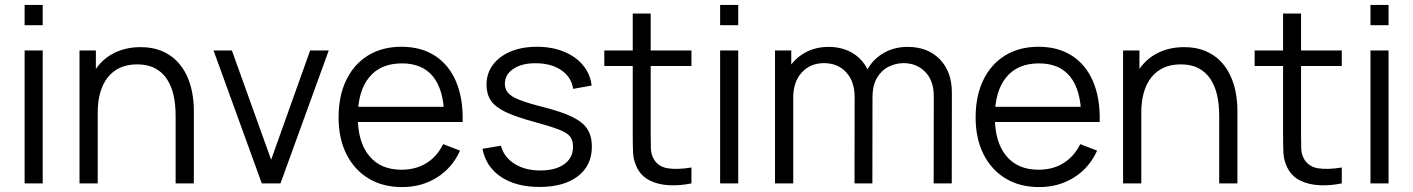

<svg xmlns="http://www.w3.org/2000/svg" viewBox="-20 -745 5741 780"><path d="M80 -642.5V-725H153.5V-642.5ZM80 0V-540H153.5V0Z M693.5 0V-275.5Q693.5 -320.5 685 -358.2Q676.5 -396 657.8 -424.2Q639 -452.5 609.2 -468Q579.5 -483.5 537 -483.5Q498 -483.5 468.2 -470Q438.5 -456.5 418.2 -431.2Q398 -406 387.5 -370Q377 -334 377 -288L325 -299.5Q325 -382.5 354 -439Q383 -495.5 434 -524.5Q485 -553.5 551 -553.5Q599.5 -553.5 635.8 -538.5Q672 -523.5 697.2 -498Q722.5 -472.5 738 -439.8Q753.5 -407 760.5 -370.2Q767.5 -333.5 767.5 -297V0ZM303 0V-540H369.5V-407H377V0Z M1043.5 0 847.5 -540H922L1081.5 -96L1240 -540H1315.5L1119.5 0Z M1614 15Q1535 15 1477.2 -20Q1419.5 -55 1387.5 -118.5Q1355.5 -182 1355.5 -267.5Q1355.5 -356 1387 -420.5Q1418.5 -485 1475.8 -520Q1533 -555 1611 -555Q1691 -555 1747.5 -518.2Q1804 -481.5 1833 -413Q1862 -344.5 1859.5 -249.5H1784.5V-275.5Q1782.5 -380.5 1739.2 -434Q1696 -487.5 1613 -487.5Q1526 -487.5 1479.8 -431Q1433.5 -374.5 1433.5 -270Q1433.5 -168 1479.8 -111.8Q1526 -55.5 1611 -55.5Q1669 -55.5 1712.2 -82.2Q1755.5 -109 1780.5 -159.5L1849 -133Q1817 -62.5 1754.8 -23.8Q1692.5 15 1614 15ZM1407.5 -249.5V-311H1820V-249.5Z M2171.5 14.5Q2076.5 14.5 2015.2 -26.5Q1954 -67.5 1940 -140.5L2015 -153Q2027 -107 2069.8 -79.8Q2112.5 -52.5 2175.5 -52.5Q2237 -52.5 2272.5 -78.2Q2308 -104 2308 -148.5Q2308 -173.5 2296.8 -189.2Q2285.5 -205 2251 -218.5Q2216.5 -232 2148 -250.5Q2074.5 -270.5 2033 -290.5Q1991.5 -310.5 1974 -336.8Q1956.5 -363 1956.5 -401Q1956.5 -447 1982.5 -481.8Q2008.5 -516.5 2054.5 -535.8Q2100.5 -555 2161.5 -555Q2222.5 -555 2270.8 -535.2Q2319 -515.5 2348.5 -480Q2378 -444.5 2383.5 -397.5L2308.5 -384Q2301 -431.5 2261.2 -459.2Q2221.5 -487 2160.5 -488Q2103 -489.5 2067 -466.2Q2031 -443 2031 -404.5Q2031 -383 2044 -367.8Q2057 -352.5 2091.2 -339Q2125.5 -325.5 2189 -309.5Q2263.5 -290.5 2306 -269.5Q2348.5 -248.5 2366.5 -220Q2384.5 -191.5 2384.5 -149.5Q2384.5 -73 2327.8 -29.2Q2271 14.5 2171.5 14.5Z M2789 0Q2743.5 9.5 2699.2 7.5Q2655 5.5 2620.2 -11.5Q2585.5 -28.5 2567.5 -64.5Q2553 -94.5 2551.8 -125.2Q2550.5 -156 2550.5 -195.5V-690H2623.5V-198.5Q2623.5 -164.5 2624.2 -141.8Q2625 -119 2634.5 -101.5Q2652.5 -68 2691.8 -61.5Q2731 -55 2789 -64.5ZM2435 -477V-540H2789V-477Z M2905.5 -642.5V-725H2979V-642.5ZM2905.5 0V-540H2979V0Z M3773 0 3773.5 -354.5Q3773.5 -417 3738.8 -452.8Q3704 -488.5 3650.5 -488.5Q3620 -488.5 3591 -474.5Q3562 -460.5 3543.2 -429.5Q3524.5 -398.5 3524.5 -348.5L3481 -361Q3479.5 -419 3503.8 -462.5Q3528 -506 3570.8 -530.2Q3613.5 -554.5 3667.5 -554.5Q3749 -554.5 3798 -504.2Q3847 -454 3847 -368.5L3846.5 0ZM3128.5 0V-540H3194.5V-407H3202.5V0ZM3451.5 0 3452 -349.5Q3452 -414 3417.8 -451.2Q3383.5 -488.5 3327.5 -488.5Q3271.5 -488.5 3237 -450.2Q3202.5 -412 3202.5 -348.5L3158.5 -372.5Q3158.5 -424.5 3183 -465.8Q3207.5 -507 3250 -530.8Q3292.5 -554.5 3346.5 -554.5Q3398 -554.5 3438.2 -532.5Q3478.5 -510.5 3501.5 -468.5Q3524.5 -426.5 3524.5 -366.5L3524 0Z M4202 15Q4123 15 4065.2 -20Q4007.5 -55 3975.5 -118.5Q3943.5 -182 3943.5 -267.5Q3943.5 -356 3975 -420.5Q4006.5 -485 4063.8 -520Q4121 -555 4199 -555Q4279 -555 4335.5 -518.2Q4392 -481.5 4421 -413Q4450 -344.5 4447.5 -249.5H4372.5V-275.5Q4370.5 -380.5 4327.2 -434Q4284 -487.5 4201 -487.5Q4114 -487.5 4067.8 -431Q4021.5 -374.5 4021.5 -270Q4021.5 -168 4067.8 -111.8Q4114 -55.5 4199 -55.5Q4257 -55.5 4300.2 -82.2Q4343.5 -109 4368.5 -159.5L4437 -133Q4405 -62.5 4342.8 -23.8Q4280.5 15 4202 15ZM3995.5 -249.5V-311H4408V-249.5Z M4933 0V-275.5Q4933 -320.5 4924.5 -358.2Q4916 -396 4897.2 -424.2Q4878.5 -452.5 4848.8 -468Q4819 -483.5 4776.5 -483.5Q4737.5 -483.5 4707.8 -470Q4678 -456.5 4657.8 -431.2Q4637.5 -406 4627 -370Q4616.5 -334 4616.5 -288L4564.5 -299.5Q4564.5 -382.5 4593.5 -439Q4622.5 -495.5 4673.5 -524.5Q4724.5 -553.5 4790.5 -553.5Q4839 -553.5 4875.2 -538.5Q4911.5 -523.5 4936.8 -498Q4962 -472.5 4977.5 -439.8Q4993 -407 5000 -370.2Q5007 -333.5 5007 -297V0ZM4542.5 0V-540H4609V-407H4616.5V0Z M5431 0Q5385.5 9.5 5341.2 7.5Q5297 5.5 5262.2 -11.5Q5227.5 -28.5 5209.5 -64.5Q5195 -94.5 5193.8 -125.2Q5192.5 -156 5192.5 -195.5V-690H5265.5V-198.5Q5265.5 -164.5 5266.2 -141.8Q5267 -119 5276.5 -101.5Q5294.5 -68 5333.8 -61.5Q5373 -55 5431 -64.5ZM5077 -477V-540H5431V-477Z M5547.5 -642.5V-725H5621V-642.5ZM5547.5 0V-540H5621V0Z"/></svg>

Font: Manrope ExtraLight
Style: Regular
Weight: 400
Version: Version 4.504